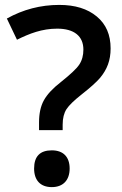

<svg xmlns="http://www.w3.org/2000/svg" viewBox="-20 -744 493 778"><path d="M233.9 -216.8V-238.8C233.9 -265.1 239.3 -286.1 249.5 -301.8C259.8 -317.4 279.8 -336.9 310.1 -360.8C345.7 -388.7 370.6 -411.1 385.3 -428.2C414.1 -462.9 428.2 -499 428.2 -547.9C428.2 -603 409.7 -646 372.1 -677.2C334.5 -708.5 284.2 -724.1 220.2 -724.1C144.5 -724.1 73.7 -705.6 7.8 -668.9L48.8 -583C99.1 -607.9 149.9 -627.9 211.9 -627.9C280.3 -627.9 317.9 -597.7 317.9 -543C317.9 -519.5 312.5 -499.5 301.3 -482.4C290 -465.3 264.6 -441.9 226.1 -411.1C193.4 -385.7 170.9 -361.3 157.7 -337.4C144.5 -313.5 138.2 -283.7 138.2 -248V-216.8ZM118.2 -61C118.2 -13.7 143.6 14.2 189.9 14.2C236.3 14.2 262.2 -14.6 262.2 -61C262.2 -107.9 236.8 -134.8 189.9 -134.8C142.1 -134.8 118.2 -110.4 118.2 -61Z"/></svg>

Font: Samim Medium
Style: Regular
Weight: 500
Foundry: DejaVu fonts team - Redesigned by Saber Rastikerdar
Version: Version 4.0.5